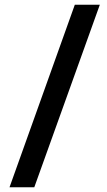

<svg xmlns="http://www.w3.org/2000/svg" viewBox="-20 -760 450 806"><path d="M294 -740H399L124 26H20Z"/></svg>

Font: Murecho SemiBold
Style: Regular
Weight: 600
Designer: Neil Summerour
Foundry: Positype
Version: Version 1.010; ttfautohint (v1.8.3)